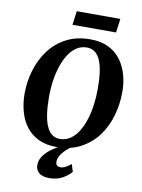

<svg xmlns="http://www.w3.org/2000/svg" viewBox="-118 -1004 967 1309"><g transform="rotate(10 366.0 -349.5)"><path d="M327.5 10Q255 10 202.8 -15.5Q150.5 -41 117 -85.2Q83.5 -129.5 67.8 -187.2Q52 -245 51.5 -309.5Q51.5 -393.5 75 -472.5Q98.5 -551.5 145.5 -614.8Q192.5 -678 263.5 -715.5Q334.5 -753 429.5 -753Q502.5 -753 554.8 -727.8Q607 -702.5 640.5 -658Q674 -613.5 690 -556.8Q706 -500 706 -437Q706 -352 683 -272Q660 -192 612.8 -128.5Q565.5 -65 494.2 -27.5Q423 10 327.5 10ZM341 -48Q380 -48 411.5 -68.5Q443 -89 466.8 -126Q490.5 -163 506.2 -211.2Q522 -259.5 529.8 -315.5Q537.5 -371.5 537.5 -430.5Q537.5 -495 530.5 -544.2Q523.5 -593.5 509 -626.8Q494.5 -660 471.5 -677Q448.5 -694 415.5 -694Q377 -694 345.5 -673.5Q314 -653 290.5 -616.5Q267 -580 251 -532Q235 -484 227 -429Q219 -374 219.5 -316Q219.5 -250.5 226.8 -200.5Q234 -150.5 248.8 -116.5Q263.5 -82.5 286.5 -65.2Q309.5 -48 341 -48ZM317.5 227.5Q267.5 227.5 244.5 206.2Q221.5 185 221.5 155.5Q221.5 122.5 238.5 96Q255.5 69.5 282 48Q308.5 26.5 338 9.8Q367.5 -7 392 -19.5L419 -28L444 -16.5Q413.5 3.5 391.5 24.8Q369.5 46 358 66.8Q346.5 87.5 346 106.5Q346 127 355 134.2Q364 141.5 378 141.5Q398 141.5 415 131.8Q432 122 452 106.5L468 157.5Q448.5 182 410 204.8Q371.5 227.5 317.5 227.5ZM304.5 -925.5H606L593.5 -829.5H291.5Z"/></g></svg>

Font: Merriweather 20pt ExtraBold
Style: Italic
Weight: 800
Italic angle: -7.8°
Version: Version 2.101